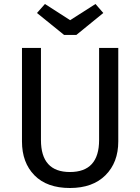

<svg xmlns="http://www.w3.org/2000/svg" viewBox="-20 -929 702 961"><path d="M458 -909 497 -864 362 -754H301L165 -864L205 -909L331 -828ZM572 -689V-221Q572 -116 508 -52Q444 12 330 12Q215 12 152.5 -51.5Q90 -115 90 -221V-689H185V-228Q185 -68 330 -68Q476 -68 476 -228V-689Z"/></svg>

Font: Fira Sans
Style: Regular
Weight: 400
Designer: Carrois Corporate & Edenspiekermann AG
Foundry: Carrois Corporate GbR & Edenspiekermann AG
Version: Version 4.106;PS 004.106;hotconv 1.0.70;makeotf.lib2.5.58329